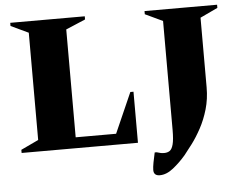

<svg xmlns="http://www.w3.org/2000/svg" viewBox="-56 -728 1221 970"><g transform="rotate(-5 554.5 -243.5)"><path d="M30 0V-16L119 -58V-602L30 -644V-660H408V-644L309 -602V-55H514L604 -259H620V0ZM716 173Q685 173 685 144Q685 130 689.5 106Q694 82 700 56H710Q723 60 730.5 61.5Q738 63 748 63Q764 63 775.5 55.5Q787 48 793.5 24Q800 0 800 -49V-602L711 -644V-660H1079V-644L990 -602V-249Q990 -190 975 -138.5Q960 -87 937 -44.5Q914 -2 890 30Q866 62 849 83Q819 118 784.5 145.5Q750 173 716 173Z"/></g></svg>

Font: Spectral ExtraBold
Style: Regular
Weight: 800
Designer: Jean-Baptiste Levee
Foundry: Production Type
Version: Version 2.001